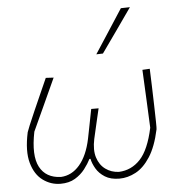

<svg xmlns="http://www.w3.org/2000/svg" viewBox="-55 -846 850 907"><g transform="rotate(-5 370.0 -393.0)"><path d="M196 8.5Q150.5 8.5 112.8 -18.8Q75 -46 59 -102.5Q43 -159 62 -247.5Q63 -252 74.2 -279.2Q85.5 -306.5 102.5 -345.2Q119.5 -384 137.5 -424.2Q155.5 -464.5 169.5 -496L206.5 -494Q177.5 -430.5 148.5 -367.2Q119.5 -304 93.5 -247.5Q71 -136 100 -81Q129 -26 200 -23.5Q252 -26 289.2 -69.5Q326.5 -113 343 -191.5Q349 -220.5 353 -241.8Q357 -263 361.2 -283.8Q365.5 -304.5 370.5 -331H405.5Q399 -303 394 -282Q389 -261 384.2 -239.5Q379.5 -218 372.5 -188.5Q361.5 -137 373 -100.8Q384.5 -64.5 411.8 -44.8Q439 -25 475 -23.5Q535 -26 576.8 -70.8Q618.5 -115.5 640.5 -218.5Q638 -278 634.5 -349.8Q631 -421.5 627.5 -494L662.5 -496Q664 -460.5 665.5 -413.2Q667 -366 668.2 -320.8Q669.5 -275.5 670 -244Q670.5 -212.5 669.5 -208.5Q652 -127 621.2 -79.5Q590.5 -32 552.5 -11.8Q514.5 8.5 475 8.5Q433.5 8.5 406.5 -8.5Q379.5 -25.5 365.2 -50Q351 -74.5 346.5 -96.5H341.5Q330.5 -74.5 311.8 -50Q293 -25.5 264.8 -8.5Q236.5 8.5 196 8.5ZM417 -586Q451.5 -639 485 -690.5Q518.5 -742 551.5 -793L594.5 -794Q558 -742 521.8 -690.5Q485.5 -639 448.5 -587Z"/></g></svg>

Font: Commissioner Loud Thin
Style: Italic
Weight: 100
Italic angle: -12°
Designer: Kostas Bartsokas
Foundry: Kostas Bartsokas
Version: Version 1.000; ttfautohint (v1.8.3)